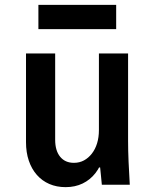

<svg xmlns="http://www.w3.org/2000/svg" viewBox="-20 -760 640 790"><path d="M507 -180V-540H387V-225Q387 -195 379.5 -170.5Q372 -146 358 -128Q344 -110 325.5 -100Q307 -90 284 -90Q248 -90 227.5 -115Q207 -140 207 -185V-540H87V-175Q87 -133 98.5 -99Q110 -65 131.5 -40.5Q153 -16 183 -3Q213 10 250 10Q289 10 320 -5Q351 -20 372.5 -47.5Q394 -75 405.5 -115Q417 -155 417 -205L362 -71H392Q394 -54 395.5 -36.5Q397 -19 399 0H514Q511 -48 509 -95Q507 -142 507 -180ZM138 -640H458V-740H138Z"/></svg>

Font: CommitMonoV142 ExtLt
Style: Regular
Weight: 200
Monospace: yes
Designer: Eigil Nikolajsen
Foundry: Eigil Nikolajsen
Version: Version 1.142